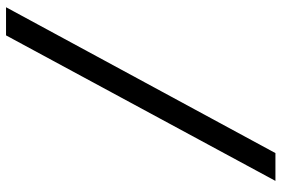

<svg xmlns="http://www.w3.org/2000/svg" viewBox="-169 -631 938 640"><g transform="rotate(-90 300.0 -311.0)"><path d="M109.7 138.1 595.9 -759.9H502.1L17 138.1Z"/></g></svg>

Font: Margiela Mono Italic Medium It
Style: Regular
Weight: 500
Designer: Mike Abbink, Paul van der Laan, Pieter van Rosmalen
Foundry: Bold Monday
Version: Version 2.003 2021